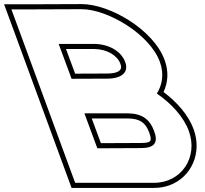

<svg xmlns="http://www.w3.org/2000/svg" viewBox="-309 -830 1004 940"><path d="M459 -371.9C530.2 -323.6 590.8 -256.8 615.3 -189C662.9 -60 578.3 66 444 65H144H59L27.6 -20L-221.8 -699L-253.1 -784H-168.1L90.5 -785C217.5 -785 424.5 -663 473.7 -527C494.9 -469.4 486 -415.2 459 -371.9ZM41.5 -444.3 215.9 -445C287.9 -445 323.1 -477 303.7 -527C284.5 -579 224.6 -614 153.2 -615H-21.8ZM104.3 -275 167.6 -104 381.3 -105C447.3 -105 467.3 -132 445.3 -189C423.9 -247 385 -274 318.6 -275H281.8C280.7 -275 279.7 -275 278.6 -275ZM491.6 -379.5C513.6 -426.5 517.7 -479.9 497.1 -535.6C443.3 -684.7 228.6 -810 90.4 -810L-168.1 -809H-289L-245.2 -690.4L4.2 -11.3L41.5 90H443.9C471.4 90.2 497.8 85.5 521.5 76.8C627.3 37.8 681.9 -80.6 638.8 -197.6C614 -266.2 556.5 -331.3 491.6 -379.5ZM58.8 -469.4 14.1 -590H153C217.1 -589.1 265.7 -557.6 280.3 -518.1C283.1 -511 283.9 -505.9 283.9 -501.6C284.1 -488.5 272.4 -470 215.8 -470ZM140.2 -250H278.5C279.6 -250 280.9 -250 281.8 -250H318.4C376.3 -249.1 403.7 -229.6 421.9 -180.2C427 -166.9 428.9 -157.3 428.9 -150.9C428.9 -140.2 427.5 -130 381.2 -130L185 -129.1Z"/></svg>

Font: Nordica Plus
Style: NordicaClassicBkOpOblOl
Weight: 900
Version: Version 1.01